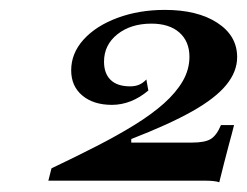

<svg xmlns="http://www.w3.org/2000/svg" viewBox="-20 -717 502 390"><path d="M425.4 -346.8Q421 -348.4 413.5 -349.2Q406 -350 397.5 -350H78.2L84.6 -375.1Q133.7 -398.4 176.2 -420.2Q218.7 -441.9 253.6 -463.5Q288.5 -485.1 313.1 -507Q337.7 -529 351.3 -552.4Q364.8 -575.9 364.8 -601.7Q364.8 -632.7 344.4 -650.9Q323.9 -669 287.5 -669Q245.8 -669 218.6 -647.5Q191.3 -625.9 191.3 -591.6Q191.3 -567.8 204.7 -554.7Q218.1 -541.6 244.5 -541.6Q254.5 -541.6 262.3 -544.8Q270.1 -548 277.3 -555.6L281.3 -533.1Q263.9 -518.5 245.4 -511.3Q226.8 -504 207.4 -504Q169.8 -504 147.2 -523Q124.6 -541.9 124.6 -574.2Q124.6 -608.9 149.9 -636.8Q175.2 -664.6 218.9 -680.8Q262.5 -696.9 314.9 -696.9Q381.1 -696.9 421.4 -670.7Q461.7 -644.5 461.7 -601Q461.7 -571.6 439.8 -544.7Q417.9 -517.7 370.8 -491.1Q323.7 -464.5 246.6 -434.6V-427.4H370.6Q396.1 -427.4 408 -434.6Q420 -441.8 428.8 -462.9H455.4Q450.9 -444.6 445.3 -424.6Q439.8 -404.6 435 -385.1Q430.1 -365.5 425.4 -346.8Z"/></svg>

Font: Playfair 5pt SemiExpanded Light 12pt
Style: Italic
Weight: 300
Italic angle: -15.6°
Version: Version 2.000;gftools[0.9.28]